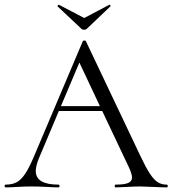

<svg xmlns="http://www.w3.org/2000/svg" viewBox="-24 -812 747 832"><path d="M698 0Q678 0 640 -2Q600 -4 583 -4Q561 -4 527 -2Q493 0 477 0Q473 0 473 -6Q473 -12 477 -12Q514 -12 531 -19Q548 -26 548 -43Q548 -57 535 -86L419 -331H231L145 -127Q131 -93 131 -71Q131 -12 229 -12Q234 -12 234 -6Q234 0 229 0Q211 0 179 -2Q141 -4 111 -4Q85 -4 51 -2Q21 0 1 0Q-4 0 -4 -6Q-4 -12 1 -12Q29 -12 48.5 -22.5Q68 -33 85.5 -59.5Q103 -86 124 -136L335 -634Q336 -636 341.5 -636.5Q347 -637 348 -634L584 -137Q608 -86 625.5 -59.5Q643 -33 659.5 -22.5Q676 -12 698 -12Q703 -12 703 -6Q703 0 698 0ZM409 -352 320 -541 240 -352ZM226 -784Q225 -784 225 -784.5Q225 -785 225 -785Q225 -787 227.5 -789.5Q230 -792 232 -791L341 -734L449 -791L451 -792Q453 -792 454.5 -788.5Q456 -785 454 -784L352 -687Q348 -683 341 -683Q333 -683 329 -687Z"/></svg>

Font: Cormorant Garamond
Style: Regular
Weight: 400
Designer: Christian Thalmann (Catharsis Fonts)
Version: Version 3.000